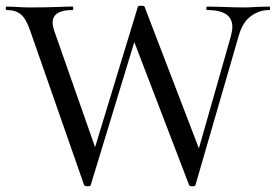

<svg xmlns="http://www.w3.org/2000/svg" viewBox="-22 -648 964 671"><path d="M476 -595 295 -1Q295 3 284 3Q275 3 272 -1L83 -542Q69 -583 50.5 -598Q32 -613 1 -613Q-2 -613 -2 -619Q-2 -625 1 -625L32 -624Q58 -622 81 -622Q138 -622 192 -624Q208 -625 232 -625Q234 -625 234 -619Q234 -613 232 -613Q162 -613 162 -569Q162 -556 168 -539L320 -106L279 -31L460 -625Q462 -628 472 -628Q482 -628 483 -625L684 -101L645 -31L785 -522Q790 -542 790 -554Q790 -613 702 -613Q699 -613 699 -619Q699 -625 702 -625L753 -624Q799 -622 831 -622Q850 -622 878 -624L919 -625Q922 -625 922 -619Q922 -613 919 -613Q883 -613 854 -591Q825 -569 812 -522L661 -1Q661 3 650 3Q640 3 639 -1L437 -528Z"/></svg>

Font: Cormorant Infant Medium
Style: Regular
Weight: 500
Designer: Christian Thalmann (Catharsis Fonts)
Foundry: Catharsis Fonts
Version: Version 4.000